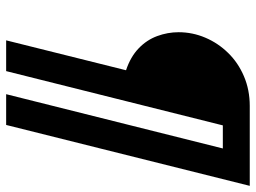

<svg xmlns="http://www.w3.org/2000/svg" viewBox="-124 -583 832 624"><g transform="rotate(90 292.0 -271.0)"><path d="M111.1 125 208.3 -264.6Q164.6 -279.2 137.2 -305.6Q109.7 -331.9 97.2 -366Q84.7 -400 84.7 -435.4Q84.7 -480.6 102.4 -522.2Q120.1 -563.9 152.1 -596.5Q184 -629.2 228.1 -647.9Q272.2 -666.7 324.3 -666.7H584L386.1 125H286.1L462.5 -579.2H387.5L211.1 125Z"/></g></svg>

Font: Afacad
Style: Italic
Weight: 400
Italic angle: -14°
Designer: Kristian Moeller
Foundry: Dicotype
Version: Version 1.000